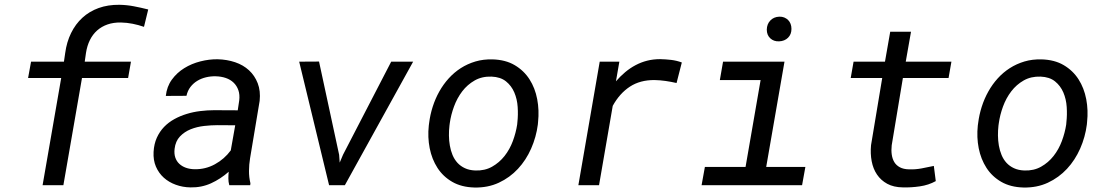

<svg xmlns="http://www.w3.org/2000/svg" viewBox="-20 -792 4736 821"><path d="M162.1 0 241.7 -458.5H100.1L112.8 -528.3H253.4L258.8 -565.4Q265.1 -612.3 283.9 -650.6Q302.7 -689 332.3 -716.1Q361.8 -743.2 401.6 -757.6Q441.4 -772 490.2 -771.5Q522 -771 552.5 -765.1Q583 -759.3 613.8 -751.5L595.7 -677.2Q571.8 -685.5 547.1 -690.4Q522.5 -695.3 497.1 -695.8Q465.3 -696.3 439.9 -687.5Q414.6 -678.7 395.5 -661.9Q376.5 -645 364.5 -620.8Q352.5 -596.7 347.7 -565.9L342.3 -528.3H540L527.8 -458.5H330.6L251 0Z M960.4 0Q956.5 -14.6 956.5 -28.8Q956.5 -43 958 -57.6Q923.3 -26.9 882.6 -8.3Q841.8 10.3 794.4 9.3Q761.2 8.8 731.7 -2Q702.1 -12.7 680.4 -32.2Q658.7 -51.8 646.7 -79.6Q634.8 -107.4 636.7 -142.6Q638.7 -176.8 650.6 -203.1Q662.6 -229.5 681.6 -249.3Q700.7 -269 725.6 -282.7Q750.5 -296.4 778.6 -304.9Q806.6 -313.5 836.7 -317.1Q866.7 -320.8 896 -320.8L996.6 -320.3L1002.9 -362.3Q1005.9 -387.2 999.3 -406.2Q992.7 -425.3 979 -438.5Q965.3 -451.7 945.6 -458.5Q925.8 -465.3 901.9 -465.8Q880.9 -466.3 860.6 -461.4Q840.3 -456.5 823.5 -446.3Q806.6 -436 794.4 -420.2Q782.2 -404.3 777.3 -382.3L689 -381.8Q693.4 -421.9 714.8 -451.4Q736.3 -481 767.8 -500.5Q799.3 -520 836.9 -529.5Q874.5 -539.1 910.6 -538.6Q950.7 -537.6 985.4 -525.9Q1020 -514.2 1044.7 -491.5Q1069.3 -468.8 1082 -436Q1094.7 -403.3 1090.3 -360.8L1049.3 -115.2Q1044.9 -88.4 1044.7 -61.5Q1044.4 -34.7 1050.8 -8.3L1049.8 0ZM811.5 -68.4Q858.4 -67.4 898.9 -89.6Q939.5 -111.8 966.8 -148.9L985.8 -256.3L910.2 -256.8Q883.3 -256.8 852.8 -253.4Q822.3 -250 795.4 -239.3Q768.6 -228.5 749.5 -208.5Q730.5 -188.5 726.6 -155.8Q724.1 -134.8 729.5 -118.7Q734.9 -102.5 746.6 -91.6Q758.3 -80.6 774.9 -74.7Q791.5 -68.8 811.5 -68.4Z M1430.2 -129.9 1432.6 -96.7 1446.8 -130.4 1652.8 -528.3H1746.6L1454.6 0H1387.2L1259.3 -528.3L1344.2 -528.8Z M1814.9 -265.6Q1819.3 -301.3 1830.3 -335.7Q1841.3 -370.1 1858.4 -400.6Q1875.5 -431.2 1898.7 -456.8Q1921.9 -482.4 1950.4 -500.7Q1979 -519 2012.9 -529.1Q2046.9 -539.1 2085.9 -538.1Q2141.6 -536.6 2180.9 -513.4Q2220.2 -490.2 2244.1 -452.9Q2268.1 -415.5 2277.1 -367.9Q2286.1 -320.3 2280.8 -270.5L2279.8 -259.3Q2272.9 -206.1 2251.2 -156.7Q2229.5 -107.4 2194.8 -70.1Q2160.2 -32.7 2113 -10.7Q2065.9 11.2 2008.3 9.8Q1953.1 8.3 1913.8 -14.4Q1874.5 -37.1 1850.6 -74.2Q1826.7 -111.3 1817.4 -158.2Q1808.1 -205.1 1813.5 -254.9ZM1901.9 -254.9Q1899.4 -234.4 1899.7 -212.4Q1899.9 -190.4 1903.6 -169.4Q1907.2 -148.4 1915 -129.4Q1922.9 -110.4 1936 -95.9Q1949.2 -81.5 1968 -72.8Q1986.8 -64 2012.2 -63Q2052.7 -61.5 2084 -79.1Q2115.2 -96.7 2137.5 -125Q2159.7 -153.3 2172.9 -188.7Q2186 -224.1 2191.4 -259.3L2192.4 -270Q2195.8 -300.8 2193.6 -334.5Q2191.4 -368.2 2179.2 -396.7Q2167 -425.3 2143.6 -444.1Q2120.1 -462.9 2082 -464.4Q2041 -465.8 2009.8 -448Q1978.5 -430.2 1956.5 -401.4Q1934.6 -372.6 1921.4 -336.7Q1908.2 -300.8 1903.3 -265.6Z M2802.7 -539.1Q2826.2 -538.6 2849.6 -535.9Q2873 -533.2 2895.5 -524.9L2873 -437Q2849.6 -442.4 2826.2 -445.8Q2802.7 -449.2 2778.8 -449.7Q2717.3 -450.2 2673.3 -421.4Q2629.4 -392.6 2600.1 -339.4L2541.5 0H2453.1L2544.4 -528.3H2628.4L2613.8 -444.3Q2632.3 -465.8 2653.3 -483.4Q2674.3 -501 2697.8 -513.4Q2721.2 -525.9 2747.3 -532.5Q2773.4 -539.1 2802.7 -539.1Z M3071.8 -528.3H3334.5L3256.3 -78.1H3423.8L3409.7 0H2980L2994.1 -78.1H3168L3232.4 -449.7H3058.1ZM3258.8 -665.5Q3259.3 -689 3273.9 -704.3Q3288.6 -719.7 3312 -720.7Q3323.7 -721.2 3333.3 -717.3Q3342.8 -713.4 3349.9 -706.5Q3356.9 -699.7 3360.6 -689.9Q3364.3 -680.2 3364.3 -668.5Q3364.3 -645 3349.6 -630.6Q3335 -616.2 3311.5 -615.2Q3288.6 -614.3 3273.7 -628.2Q3258.8 -642.1 3258.8 -665.5Z M3875.5 -656.2 3853 -528.3H4048.3L4036.1 -458.5H3840.8L3793 -170.9Q3790.5 -149.4 3793.2 -130.9Q3795.9 -112.3 3804.2 -98.6Q3812.5 -85 3827.9 -76.7Q3843.3 -68.4 3866.7 -67.9Q3893.6 -66.9 3920.2 -71.8Q3946.8 -76.7 3973.1 -82.5L3981.4 -17.6Q3950.7 -0.5 3913.1 4.9Q3875.5 10.3 3840.8 9.3Q3801.3 8.8 3773.9 -6.1Q3746.6 -21 3730 -45.7Q3713.4 -70.3 3707.3 -102.8Q3701.2 -135.3 3704.6 -171.4L3752.4 -458.5H3617.7L3629.9 -528.3H3764.2L3786.6 -656.2Z M4162.6 -265.6Q4167 -301.3 4178 -335.7Q4189 -370.1 4206.1 -400.6Q4223.1 -431.2 4246.3 -456.8Q4269.5 -482.4 4298.1 -500.7Q4326.7 -519 4360.6 -529.1Q4394.5 -539.1 4433.6 -538.1Q4489.3 -536.6 4528.6 -513.4Q4567.9 -490.2 4591.8 -452.9Q4615.7 -415.5 4624.8 -367.9Q4633.8 -320.3 4628.4 -270.5L4627.4 -259.3Q4620.6 -206.1 4598.9 -156.7Q4577.1 -107.4 4542.5 -70.1Q4507.8 -32.7 4460.7 -10.7Q4413.6 11.2 4356 9.8Q4300.8 8.3 4261.5 -14.4Q4222.2 -37.1 4198.2 -74.2Q4174.3 -111.3 4165 -158.2Q4155.8 -205.1 4161.1 -254.9ZM4249.5 -254.9Q4247.1 -234.4 4247.3 -212.4Q4247.6 -190.4 4251.2 -169.4Q4254.9 -148.4 4262.7 -129.4Q4270.5 -110.4 4283.7 -95.9Q4296.9 -81.5 4315.7 -72.8Q4334.5 -64 4359.9 -63Q4400.4 -61.5 4431.6 -79.1Q4462.9 -96.7 4485.1 -125Q4507.3 -153.3 4520.5 -188.7Q4533.7 -224.1 4539.1 -259.3L4540 -270Q4543.5 -300.8 4541.3 -334.5Q4539.1 -368.2 4526.9 -396.7Q4514.6 -425.3 4491.2 -444.1Q4467.8 -462.9 4429.7 -464.4Q4388.7 -465.8 4357.4 -448Q4326.2 -430.2 4304.2 -401.4Q4282.2 -372.6 4269 -336.7Q4255.9 -300.8 4251 -265.6Z"/></svg>

Font: Roboto Mono
Style: Italic
Weight: 400
Designer: Google
Version: Version 2.000985; 2015; ttfautohint (v1.3)